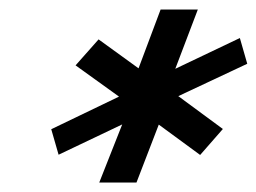

<svg xmlns="http://www.w3.org/2000/svg" viewBox="-20 -696 545 408"><path d="M190.9 -308.1 239.7 -431.6 104.5 -367.2 88.9 -421.4 232.9 -490.7 140.6 -557.1 189.5 -612.3 274.4 -550.8 321.3 -675.8H400.4L352.5 -549.8L489.7 -615.2L505.4 -560.5L358.9 -491.7L453.6 -421.9L405.3 -366.7L317.4 -431.2L270 -308.1Z"/></svg>

Font: Elstob Grade
Style: Italic
Weight: 400
Italic angle: -20°
Designer: Peter S. Baker
Version: Version 1.015